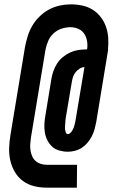

<svg xmlns="http://www.w3.org/2000/svg" viewBox="-20 -781 540 882"><path d="M194 81Q164 81 136 74Q108 67 85.5 50.5Q63 34 48.5 9.5Q34 -15 27.5 -43Q21 -71 22 -101Q23 -131 28 -161L95 -566Q100 -591 107.5 -615.5Q115 -640 128.5 -663Q142 -686 162 -705.5Q182 -725 205.5 -737.5Q229 -750 254.5 -755.5Q280 -761 305 -761Q332 -761 358 -755.5Q384 -750 405.5 -736.5Q427 -723 442.5 -703Q458 -683 466.5 -659Q475 -635 477 -608.5Q479 -582 476 -554H477L422 -220Q419 -204 414.5 -187.5Q410 -171 402 -155.5Q394 -140 382.5 -126Q371 -112 356.5 -102.5Q342 -93 325 -88.5Q308 -84 292 -84Q272 -84 252.5 -89.5Q233 -95 219.5 -107.5Q206 -120 197.5 -137Q189 -154 186 -173Q183 -192 184 -212Q185 -232 189 -253L216 -418Q219 -437 225.5 -455Q232 -473 242.5 -489.5Q253 -506 269 -519Q285 -532 302.5 -540Q320 -548 338.5 -551Q357 -554 376 -554H380Q383 -573 380 -591.5Q377 -610 367.5 -625Q358 -640 341 -648Q324 -656 304 -656Q284 -656 263.5 -649.5Q243 -643 226.5 -628Q210 -613 201.5 -593Q193 -573 189 -553L122 -148Q120 -133 119 -118.5Q118 -104 120 -90.5Q122 -77 127.5 -64Q133 -51 143 -42Q153 -33 166.5 -28.5Q180 -24 195 -24H334L333 81ZM292 -165Q298 -165 303.5 -170.5Q309 -176 312.5 -182Q316 -188 318.5 -194.5Q321 -201 322.5 -207.5Q324 -214 325.5 -220.5Q327 -227 328 -234L368 -473Q356 -472 345.5 -465.5Q335 -459 327 -449Q319 -439 315.5 -428Q312 -417 310 -405L282 -239Q281 -232 280.5 -225.5Q280 -219 279.5 -212Q279 -205 278.5 -198.5Q278 -192 279 -185.5Q280 -179 282.5 -172Q285 -165 292 -165Z"/></svg>

Font: Iosevka Term Curly Extrabold
Style: Italic
Weight: 800
Italic angle: -9°
Designer: Belleve Invis
Foundry: Belleve Invis
Version: Version 32.3.0